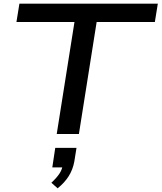

<svg xmlns="http://www.w3.org/2000/svg" viewBox="-20 -725 874 1039"><path d="M287 0 383 -606H69L85 -705H834L818 -606H503L407 0ZM292 294 258 264Q287 237 302 214Q317 191 320 165L339 181H263L279 75H394L382 150Q374 193 352 228Q330 263 292 294Z"/></svg>

Font: Nunito Sans 10pt Expanded SemiBold
Style: Italic
Weight: 600
Width: 7
Italic angle: -9°
Designer: Vernon Adams
Foundry: Vernon Adams
Version: Version 3.101;gftools[0.9.27]